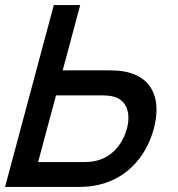

<svg xmlns="http://www.w3.org/2000/svg" viewBox="-47 -740 703 760"><path d="M-27 0H264C278 0 300.8 -1 320.1 -4C446.1 -22.5 530.6 -114 561.8 -230.5C568.9 -257 572.5 -282.2 572.5 -305.5C572.5 -385.1 530.5 -442.8 441.6 -457.5C423.9 -460.5 400.7 -461.5 387.7 -461.5H201.2L270.5 -720H166ZM103.9 -98.5 174.7 -362.5H357.2C370.2 -362.5 387.4 -361.5 401 -358C445.1 -346.7 461.3 -312.1 461.3 -273.6C461.3 -259.4 459.1 -244.8 455.3 -230.5C441.1 -177.5 401.3 -118.5 332.8 -103.5C317.2 -99.5 299.4 -98.5 286.4 -98.5Z"/></svg>

Font: Manrope
Style: SemiBoldItalic
Weight: 600
Italic angle: -15°
Designer: Mikhail Sharanda
Foundry: Mikhail Sharanda
Version: Version 4.502;hotconv 1.0.109;makeotfexe 2.5.65596